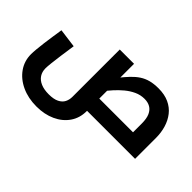

<svg xmlns="http://www.w3.org/2000/svg" viewBox="-115 -854 1453 1453"><g transform="rotate(45 612.0 -127.5)"><path d="M349 248Q260 248 190 215.5Q120 183 80 126Q40 69 40 -4Q40 -24 43 -56.5Q46 -89 51 -129Q56 -169 62.5 -211.5Q69 -254 75 -294L226 -274Q216 -207 208.5 -152.5Q201 -98 197 -60.5Q193 -23 193 -5Q193 32 211 59.5Q229 87 264 102Q299 117 349 117Q402 117 433 101.5Q464 86 477 60.5Q490 35 490 3V-503H643V3Q643 77 605 132Q567 187 500.5 217.5Q434 248 349 248ZM641 0 643 -131H1131L1004 -22V-224Q1004 -278 989.5 -310Q975 -342 949 -357Q923 -372 887 -372Q844 -372 805.5 -354Q767 -336 733.5 -308Q700 -280 671.5 -248Q643 -216 621.5 -187Q600 -158 586 -141L554 -245Q597 -299 630 -340.5Q663 -382 692 -412.5Q721 -443 751.5 -463Q782 -483 819 -493Q856 -503 906 -503Q971 -503 1018.5 -481Q1066 -459 1096.5 -420Q1127 -381 1142 -330.5Q1157 -280 1157 -224V0Z"/></g></svg>

Font: Cairo Play ExtraBold
Style: Regular
Weight: 800
Version: Version 3.119